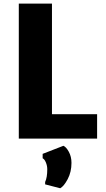

<svg xmlns="http://www.w3.org/2000/svg" viewBox="-20 -763 581 1057"><path d="M311.5 273.4 228.5 252V238.8Q240.2 214.4 240.2 168.5Q240.2 149.9 232.7 131.6Q225.1 113.3 214.8 108.4V84L329.1 39.6Q344.7 46.4 359.1 73Q373.5 99.6 373.5 133.8Q373.5 183.6 352.8 222.9Q332 262.2 311.5 273.4ZM83.5 0V-743.2H266.1V-134.3H514.6V0Z"/></svg>

Font: HaufeMerriweatherSans
Style: Bold
Weight: 700
Designer: Eben Sorkin
Foundry: Eben Sorkin
Version: Version 1.56